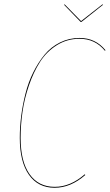

<svg xmlns="http://www.w3.org/2000/svg" viewBox="-20 -867 512 896"><path d="M458 -846.7 460.9 -844.7 359.9 -764.6H356.4L278.8 -844.7L281.7 -846.7L358.4 -768.6ZM351.6 -689.9Q425.8 -689.9 472.2 -632.8L469.7 -629.9Q424.3 -686 351.1 -686Q293 -686 245.1 -656Q197.3 -626 166.7 -578.1Q136.2 -530.3 115 -468.3Q93.8 -406.2 85 -345Q76.2 -283.7 76.2 -223.6Q76.2 -113.3 117.9 -54.2Q159.7 4.9 235.4 4.9Q308.6 4.9 375.5 -53.7L377.9 -50.3Q310.1 9.3 234.9 9.3Q157.7 9.3 115 -51.3Q72.3 -111.8 72.3 -223.6Q72.3 -273.9 78.9 -325.4Q85.4 -377 98.9 -430.2Q112.3 -483.4 135.3 -529.5Q158.2 -575.7 188 -611.8Q217.8 -647.9 260 -668.9Q302.2 -689.9 351.6 -689.9Z"/></svg>

Font: Fira Sans Compressed Four
Style: Italic
Weight: 100
Width: 3
Italic angle: -8°
Designer: Carrois Corporate & Edenspiekermann AG
Foundry: Carrois Corporate GbR & Edenspiekermann AG
Version: Version 4.203;PS 004.203;hotconv 1.0.88;makeotf.lib2.5.64775